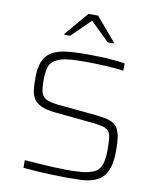

<svg xmlns="http://www.w3.org/2000/svg" viewBox="-99 -997 887 1081"><g transform="rotate(10 345.0 -456.5)"><path d="M363 8Q324 8 277.5 6.5Q231 5 187 2Q143 -1 108 -4V-48Q145 -45 189.5 -42Q234 -39 276.5 -37Q319 -35 350 -35Q405 -35 439.5 -38.5Q474 -42 503 -54Q526 -64 537.5 -84Q549 -104 553 -130.5Q557 -157 557 -185Q557 -227 554 -253Q551 -279 539.5 -292.5Q528 -306 501.5 -312.5Q475 -319 427 -323L232 -342Q179 -347 149 -361Q119 -375 106 -396.5Q93 -418 89.5 -447Q86 -476 86 -512Q86 -574 102 -610.5Q118 -647 150 -665.5Q182 -684 231 -690Q280 -696 344 -696Q385 -696 427 -694.5Q469 -693 506 -689.5Q543 -686 567 -682V-640Q537 -645 499 -647.5Q461 -650 421.5 -651.5Q382 -653 349 -653Q284 -653 244 -648Q204 -643 178 -627Q150 -612 142 -582Q134 -552 134 -511Q134 -466 140.5 -441Q147 -416 169.5 -404.5Q192 -393 238 -388L427 -370Q472 -366 506.5 -360Q541 -354 563 -339.5Q585 -325 594 -293Q599 -280 601 -264Q603 -248 604 -230Q605 -212 605 -190Q605 -130 592.5 -92Q580 -54 557.5 -33.5Q535 -13 504.5 -4Q474 5 438.5 6.5Q403 8 363 8ZM204 -782V-787L318 -921H373L487 -787V-782H453L345 -887L238 -782Z"/></g></svg>

Font: Saira SemiExpanded ExtraLight
Style: Regular
Weight: 250
Width: 6
Designer: Hector Gatti with collaboration of the Omnibus-Type team
Foundry: Omnibus-Type
Version: Version 1.101